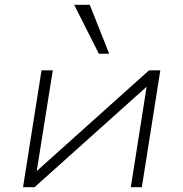

<svg xmlns="http://www.w3.org/2000/svg" viewBox="-20 -780 763 800"><path d="M76 0 153 -487H200L132 -61H126L601 -487H648L571 0H525L592 -425H598L124 0ZM392 -556 289 -760H354L435 -556Z"/></svg>

Font: Nunito Sans 10pt Expanded ExtraLight
Style: Italic
Weight: 250
Width: 7
Italic angle: -9°
Designer: Vernon Adams
Foundry: Vernon Adams
Version: Version 3.101;gftools[0.9.27]